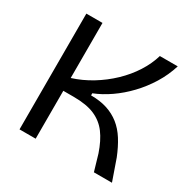

<svg xmlns="http://www.w3.org/2000/svg" viewBox="-149 -804 942 948"><g transform="rotate(30 322.0 -330.0)"><path d="M80 0V-660H172V-346Q229 -364 281.5 -396Q334 -428 378 -470Q422 -512 453 -560.5Q484 -609 499 -660H601Q583 -602 551.5 -551Q520 -500 479.5 -457.5Q439 -415 393.5 -383.5Q348 -352 302 -334V-322Q354 -322 394 -309Q434 -296 465.5 -271Q497 -246 521 -208Q545 -170 565 -120L607 0H504L477 -92Q456 -154 426.5 -193.5Q397 -233 351 -253Q305 -273 231 -273H172V0Z"/></g></svg>

Font: Bricolage Grotesque 28pt
Style: Regular
Weight: 400
Version: Version 1.001;gftools[0.9.33.dev8+g029e19f]